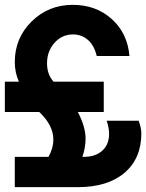

<svg xmlns="http://www.w3.org/2000/svg" viewBox="-20 -772 603 792"><path d="M41 0V-125H180Q200 -160 200 -197Q200 -255 142 -310H0V-435H58Q41 -473 41 -516Q41 -615 110.5 -683.5Q180 -752 280 -752Q376 -752 441 -693.5Q506 -635 514 -541H379Q369 -584 343 -607Q317 -630 281 -630Q236 -630 205 -595.5Q174 -561 174 -511Q174 -465 201 -435H408V-310H301Q333 -249 333 -200Q333 -164 320 -125H326Q374 -125 402 -150.5Q430 -176 430 -220Q430 -244 420 -274H552Q563 -244 563 -222Q563 -118 493.5 -59Q424 0 301 0Z"/></svg>

Font: Involve
Style: Bold
Weight: 700
Designer: Stefan Peev
Foundry: Context Ltd.
Version: Version 1.001